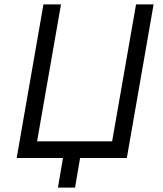

<svg xmlns="http://www.w3.org/2000/svg" viewBox="-20 -720 744 875"><path d="M680 -700H600L491 -76H149L258 -700H178L56 0H267L244 135H322L345 0H558Z"/></svg>

Font: Fixel Display
Style: Italic
Weight: 400
Italic angle: -10°
Designer: AlfaBravo + MacPaw
Foundry: Kyrylo Tkachov, Marchela Mozhyna, Serhii Makarenko, Maria Weinstein, Zakhar Kryvoshyya
Version: Version 1.210;Glyphs 3.2 (3217)